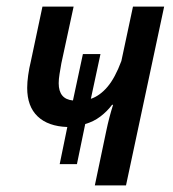

<svg xmlns="http://www.w3.org/2000/svg" viewBox="-20 -559 522 579"><path d="M300 -162Q305 -186 310 -205Q315 -224 321 -243H318Q303 -223 282.5 -207.5Q262 -192 237 -185L212 -64H160L183 -176Q125 -178 93.5 -208Q62 -238 62 -294Q62 -311 65 -332.5Q68 -354 73 -374L108 -539H202L165 -368Q162 -351 159.5 -335.5Q157 -320 157 -308Q157 -260 200 -256L230 -396H283L254 -261Q281 -270 304 -297Q327 -324 346 -375L381 -539H475L360 0H266Z"/></svg>

Font: Noto Sans Condensed Medium
Style: Italic
Weight: 500
Width: 3
Italic angle: -12°
Designer: Monotype Design Team
Foundry: Monotype Imaging Inc.
Version: Version 2.013; ttfautohint (v1.8.4.7-5d5b)